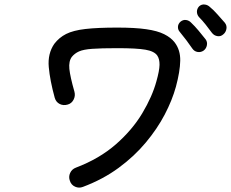

<svg xmlns="http://www.w3.org/2000/svg" viewBox="-20 -844 1041 865"><path d="M353.5 -2Q335.9 4.9 318.4 -2.9Q300.8 -10.7 294.9 -29.3Q288.1 -46.9 295.9 -64.5Q303.7 -82 322.3 -88.9Q427.7 -128.9 502 -193.8Q576.2 -258.8 621.1 -334Q666 -409.2 684.6 -477.5Q698.2 -525.4 698.7 -551.8Q699.2 -578.1 688.5 -593.8Q674.8 -613.3 635.3 -620.1Q595.7 -627 508.8 -627Q434.6 -627 395 -624Q355.5 -621.1 335.9 -612.3Q316.4 -603.5 303.7 -587.9Q289.1 -568.4 292.5 -533.7Q295.9 -499 315.4 -430.7Q320.3 -412.1 311.5 -395Q302.7 -377.9 285.2 -373Q265.6 -367.2 249 -375.5Q232.4 -383.8 226.6 -403.3Q205.1 -481.4 199.7 -542Q194.3 -602.5 224.6 -646.5Q246.1 -674.8 277.8 -690.9Q309.6 -707 364.7 -713.4Q419.9 -719.7 508.8 -719.7Q587.9 -719.7 638.7 -712.4Q689.5 -705.1 719.7 -689.9Q750 -674.8 766.6 -653.3Q793 -619.1 792 -570.3Q791 -521.5 772.5 -453.1Q755.9 -392.6 722.2 -328.1Q688.5 -263.7 636.7 -201.7Q585 -139.6 514.6 -87.9Q444.3 -36.1 353.5 -2ZM986.3 -689.5Q974.6 -678.7 959.5 -681.2Q944.3 -683.6 934.6 -696.3Q921.9 -713.9 906.7 -732.9Q891.6 -752 876 -767.6Q867.2 -778.3 867.2 -791.5Q867.2 -804.7 877 -815.4Q887.7 -825.2 901.9 -823.7Q916 -822.3 926.8 -811.5Q941.4 -799.8 960 -778.8Q978.5 -757.8 993.2 -741.2Q1002.9 -728.5 1000 -713.4Q997.1 -698.2 986.3 -689.5ZM897.5 -616.2Q884.8 -607.4 870.1 -609.9Q855.5 -612.3 846.7 -625Q834 -643.6 819.3 -663.1Q804.7 -682.6 790 -700.2Q781.2 -710 781.7 -723.1Q782.2 -736.3 793 -746.1Q804.7 -755.9 818.4 -753.9Q832 -752 841.8 -741.2Q856.4 -727.5 874.5 -706.1Q892.6 -684.6 906.2 -667Q915 -655.3 912.1 -640.1Q909.2 -625 897.5 -616.2Z"/></svg>

Font: KTXP_ComRound
Style: Medium
Weight: 500
Version: Version 1.01;May 16, 2022;FontCreator 13.0.0.2683 64-bit